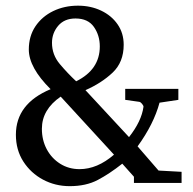

<svg xmlns="http://www.w3.org/2000/svg" viewBox="-20 -655 669 667"><path d="M610.8 -19.5H445.3V-41L404.8 -86.4Q360.4 -51.3 319.6 -29.8Q278.8 -8.3 222.2 -8.3Q171.9 -8.3 129.4 -31Q86.9 -53.7 61 -94Q35.2 -134.3 35.2 -187Q35.2 -294.9 155.8 -345.2Q80.1 -420.4 80.1 -482.9Q80.1 -529.3 103 -563.5Q126 -597.7 164.8 -616.5Q203.6 -635.3 251 -635.3Q294.9 -635.3 331.1 -618.2Q367.2 -601.1 388.4 -570.6Q409.7 -540 409.7 -499.5Q409.7 -439 371.1 -402.6Q332.5 -366.2 276.9 -341.8L428.2 -178.7Q471.7 -233.9 478.5 -284.2Q478.5 -288.1 473.4 -294.4Q468.3 -300.8 463.4 -301.3L415 -308.1V-346.2H599.6V-308.1L534.2 -298.3Q514.2 -224.1 458 -146.5L530.8 -62.5L610.8 -58.1ZM326.7 -493.7Q326.7 -532.2 306.2 -561.5Q285.6 -590.8 242.2 -590.8Q203.6 -590.8 182.1 -565.4Q160.6 -540 160.6 -506.3Q160.6 -464.8 187.7 -432.6Q214.8 -400.4 244.6 -372.6Q326.7 -413.1 326.7 -493.7ZM376 -117.7 190.9 -319.3Q125.5 -274.4 125.5 -207.5Q125.5 -168.5 142.3 -136.7Q159.2 -105 189 -86.2Q218.8 -67.4 256.3 -67.4Q317.9 -67.4 376 -117.7Z"/></svg>

Font: Annapurna SIL
Style: Regular
Weight: 400
Designer: Peter Martin, Annie Olsen
Foundry: SIL International
Version: Version 2.000